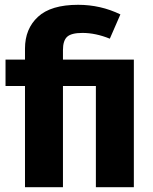

<svg xmlns="http://www.w3.org/2000/svg" viewBox="-20 -779 638 799"><path d="M305 -759Q399 -759 481 -719L437 -618Q378 -642 323 -642Q277 -642 259.5 -626Q242 -610 242 -571V-531H537V0H379V-421H242V0H84V-421H3V-531H84V-577Q84 -659 138 -709Q192 -759 305 -759Z"/></svg>

Font: Fira Sans
Style: Bold
Weight: 700
Designer: bBox Type GmbH & Carrois Corporate GbR & Edenspiekermann AG
Foundry: bBox Type GmbH & Carrois Corporate GbR & Edenspiekermann AG
Version: Version 4.301;PS 004.301;hotconv 1.0.88;makeotf.lib2.5.64775